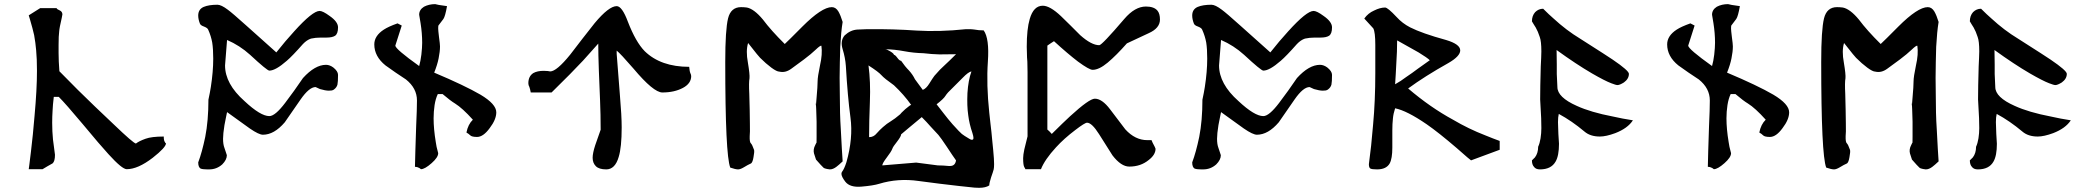

<svg xmlns="http://www.w3.org/2000/svg" viewBox="-20 -942 10145 936"><path d="M789.1 -243.2Q789.1 -223.6 724.6 -172.9Q652.3 -117.2 597.7 -117.2Q575.2 -117.2 508.8 -190.4Q471.7 -230.5 380.9 -339.8Q300.8 -435.5 266.6 -469.7Q258.8 -469.7 242.2 -469.7Q237.3 -429.7 236.3 -402.3Q234.4 -374 234.4 -343.8Q234.4 -300.8 238.3 -261.7Q240.2 -244.1 243.2 -224.6Q245.1 -206.1 248 -187.5Q248 -155.3 236.3 -145.5Q223.6 -138.7 211.9 -131.8Q199.2 -125 187.5 -117.2Q165 -117.2 120.1 -117.2Q120.1 -117.2 123 -138.7Q126 -160.2 130.9 -203.1Q140.6 -282.2 148.4 -377Q160.2 -505.9 160.2 -596.7Q160.2 -656.2 156.2 -697.3Q153.3 -732.4 146.5 -770.5Q139.6 -801.8 126 -847.7Q122.1 -860.4 120.1 -867.2Q138.7 -878.9 175.8 -902.3Q196.3 -902.3 255.9 -902.3Q257.8 -896.5 270.5 -891.6Q284.2 -885.7 284.2 -871.1Q284.2 -872.1 281.2 -855.5Q269.5 -805.7 268.6 -789.1Q265.6 -768.6 265.6 -722.7Q265.6 -704.1 265.6 -683.6Q265.6 -664.1 266.6 -641.6Q268.6 -597.7 269.5 -594.7Q308.6 -554.7 359.4 -503.9Q437.5 -426.8 534.2 -335.9Q629.9 -244.1 642.6 -242.2Q657.2 -253.9 689.5 -265.6Q718.8 -276.4 778.3 -276.4Q778.3 -255.9 784.2 -249Q784.2 -246.1 789.1 -243.2Q789.1 -243.2 789.1 -243.2Z M1627.9 -577.1Q1627.9 -542 1625 -529.3Q1621.1 -515.6 1609.4 -506.8Q1605.5 -502.9 1597.7 -501Q1592.8 -500 1583 -500Q1566.4 -500 1540 -507.8Q1540 -507.8 1518.6 -517.6Q1487.3 -517.6 1445.3 -457Q1368.2 -345.7 1368.2 -345.7Q1316.4 -285.2 1261.7 -285.2Q1242.2 -285.2 1198.2 -315.4Q1144.5 -353.5 1086.9 -395.5Q1084 -382.8 1081.1 -367.2Q1078.1 -351.6 1074.2 -332Q1067.4 -289.1 1067.4 -265.6Q1067.4 -238.3 1074.2 -220.7Q1077.1 -211.9 1080.1 -203.1Q1083 -194.3 1085.9 -185.5Q1085.9 -163.1 1063.5 -140.6Q1036.1 -116.2 1000 -116.2Q997.1 -116.2 989.3 -116.2Q968.8 -116.2 958 -120.1Q946.3 -127 946.3 -150.4Q964.8 -199.2 980.5 -274.4Q996.1 -353.5 996.1 -456.1Q1003.9 -492.2 1007.8 -517.6Q1019.5 -592.8 1019.5 -656.2Q1019.5 -703.1 1014.6 -734.4Q1008.8 -766.6 995.1 -796.9Q992.2 -805.7 974.6 -812.5Q957 -818.4 954.1 -828.1Q946.3 -848.6 946.3 -866.2Q946.3 -896.5 972.7 -908.2Q998 -918.9 1040 -918.9Q1058.6 -918.9 1090.8 -894.5Q1112.3 -878.9 1180.7 -817.4Q1217.8 -785.2 1253.9 -752Q1290 -718.8 1327.1 -686.5Q1371.1 -742.2 1414.1 -789.1Q1503.9 -888.7 1538.1 -888.7Q1553.7 -888.7 1586.9 -864.3Q1627.9 -835.9 1627.9 -808.6Q1627.9 -777.3 1613.3 -767.6Q1599.6 -758.8 1571.3 -758.8Q1562.5 -758.8 1543.9 -758.8Q1518.6 -758.8 1496.1 -753.9Q1475.6 -747.1 1457 -727.5Q1405.3 -668.9 1377.9 -645.5Q1323.2 -597.7 1293 -597.7Q1282.2 -597.7 1199.2 -674.8Q1148.4 -720.7 1086.9 -747.1Q1084 -706.1 1077.1 -623Q1077.1 -533.2 1171.9 -449.2Q1250 -376 1293 -376Q1321.3 -376 1370.1 -440.4Q1391.6 -469.7 1414.1 -500Q1435.5 -530.3 1457 -561.5Q1515.6 -626 1569.3 -626Q1586.9 -626 1604.5 -613.3Q1627.9 -594.7 1627.9 -577.1Z M2399.4 -394.5Q2399.4 -359.4 2367.2 -317.4Q2335.9 -274.4 2305.7 -274.4Q2280.3 -274.4 2272.5 -282.2Q2264.6 -290 2253.9 -295.9Q2261.7 -335.9 2285.2 -358.4Q2234.4 -415 2198.2 -437.5Q2176.8 -450.2 2137.7 -483.4Q2129.9 -483.4 2114.3 -483.4Q2103.5 -460.9 2098.6 -429.7Q2093.8 -397.5 2093.8 -365.2Q2093.8 -313.5 2104.5 -249Q2106.4 -230.5 2116.2 -195.3Q2116.2 -174.8 2084 -146.5Q2050.8 -117.2 2032.2 -117.2Q2027.3 -121.1 2024.4 -123Q2013.7 -128.9 2002.9 -128.9Q2002.9 -157.2 2004.9 -207Q2006.8 -256.8 2008.8 -327.1Q2012.7 -411.1 2012.7 -452.1Q2012.7 -511.7 1959 -554.7Q1933.6 -571.3 1909.2 -587.9Q1883.8 -605.5 1859.4 -623Q1804.7 -667 1804.7 -725.6Q1804.7 -767.6 1851.6 -797.9Q1874 -812.5 1918 -828.1Q1924.8 -824.2 1938.5 -817.4Q1930.7 -793 1907.2 -719.7Q1907.2 -703.1 2023.4 -620.1Q2030.3 -643.6 2034.2 -675.8Q2038.1 -710.9 2038.1 -733.4Q2038.1 -780.3 2030.3 -829.1Q2027.3 -846.7 2023.4 -870.1Q2023.4 -894.5 2046.9 -909.2Q2071.3 -921.9 2101.6 -921.9Q2113.3 -918.9 2119.1 -918Q2148.4 -913.1 2159.2 -912.1Q2150.4 -862.3 2141.6 -849.6Q2125 -828.1 2117.2 -817.4Q2116.2 -813.5 2116.2 -801.8Q2116.2 -793.9 2120.1 -761.7Q2125 -726.6 2125 -715.8Q2125 -690.4 2118.2 -657.2Q2112.3 -627 2096.7 -587.9Q2245.1 -525.4 2322.3 -480.5Q2399.4 -434.6 2399.4 -394.5Q2399.4 -394.5 2399.4 -394.5Z M3349.6 -571.3Q3349.6 -535.2 3309.6 -513.7Q3267.6 -491.2 3209 -491.2Q3166 -491.2 3068.4 -607.4Q3004.9 -680.7 2986.3 -695.3Q2986.3 -693.4 2986.3 -689.5Q2986.3 -685.5 2986.3 -679.7Q2986.3 -671.9 3002 -478.5Q3010.7 -377.9 3010.7 -321.3Q3010.7 -223.6 2996.1 -176.8Q2978.5 -116.2 2935.5 -116.2Q2900.4 -116.2 2884.8 -131.8Q2869.1 -147.5 2869.1 -172.9Q2869.1 -195.3 2881.8 -234.4Q2896.5 -277.3 2908.2 -309.6Q2908.2 -384.8 2905.3 -452.1Q2902.3 -519.5 2899.4 -598.6Q2896.5 -676.8 2896.5 -729.5Q2883.8 -714.8 2864.3 -693.4Q2845.7 -672.9 2822.3 -646.5Q2770.5 -590.8 2668.9 -491.2Q2634.8 -491.2 2567.4 -491.2Q2564.5 -507.8 2560.5 -518.6Q2555.7 -526.4 2555.7 -536.1Q2555.7 -570.3 2580.1 -585.9Q2599.6 -596.7 2630.9 -596.7Q2641.6 -596.7 2650.4 -595.7Q2654.3 -594.7 2662.1 -593.8Q2693.4 -593.8 2759.8 -675.8Q2789.1 -713.9 2818.4 -752Q2848.6 -790 2878.9 -829.1Q2948.2 -912.1 2986.3 -912.1Q3012.7 -912.1 3041 -835.9Q3079.1 -737.3 3123 -692.4Q3201.2 -616.2 3339.8 -616.2Q3341.8 -592.8 3345.7 -585Q3349.6 -577.1 3349.6 -570.3Q3349.6 -571.3 3349.6 -571.3Z M4087.9 -155.3Q4069.3 -137.7 4057.6 -128.9Q4041 -116.2 4025.4 -116.2Q4024.4 -116.2 4011.7 -118.2Q3998 -121.1 3995.1 -124Q3984.4 -133.8 3958 -164.1Q3954.1 -175.8 3948.2 -194.3Q3943.4 -213.9 3954.1 -234.4Q3960 -247.1 3960 -245.1Q3960.9 -242.2 3960.9 -277.3Q3960.9 -301.8 3960.9 -348.6Q3960.9 -361.3 3959 -409.2Q3957 -458 3957 -434.6Q3957 -411.1 3960.9 -466.8Q3965.8 -521.5 3965.8 -544.9Q3965.8 -567.4 3977.5 -623Q3990.2 -677.7 3984.4 -718.8Q3979.5 -721.7 3957 -700.2Q3934.6 -678.7 3899.4 -652.3Q3864.3 -626 3836.9 -606.4Q3808.6 -585.9 3779.3 -592.8Q3766.6 -592.8 3740.2 -612.3Q3713.9 -631.8 3685.5 -660.2Q3668.9 -678.7 3653.3 -699.2Q3637.7 -719.7 3627 -732.4Q3615.2 -694.3 3626 -636.7Q3635.7 -579.1 3633.8 -560.5Q3629.9 -540 3632.8 -484.4Q3634.8 -429.7 3634.8 -406.2Q3634.8 -388.7 3635.7 -340.8Q3636.7 -293 3634.8 -278.3Q3633.8 -249 3640.6 -243.2Q3646.5 -238.3 3656.2 -210.9Q3658.2 -201.2 3653.3 -175.8Q3649.4 -151.4 3641.6 -145.5Q3626 -138.7 3605.5 -126Q3588.9 -116.2 3578.1 -116.2Q3565.4 -116.2 3540 -125Q3515.6 -187.5 3515.6 -640.6Q3515.6 -796.9 3529.3 -852.5Q3543 -907.2 3592.8 -907.2Q3606.4 -907.2 3621.1 -905.3Q3656.2 -898.4 3699.2 -846.7Q3739.3 -793 3805.7 -727.5Q3813.5 -735.4 3835.9 -756.8Q3858.4 -778.3 3891.6 -812.5Q3986.3 -907.2 4035.2 -907.2Q4054.7 -907.2 4067.4 -885.7Q4078.1 -867.2 4087.9 -835Q4080.1 -788.1 4076.2 -713.9Q4075.2 -675.8 4074.2 -637.7Q4073.2 -599.6 4073.2 -562.5Q4073.2 -517.6 4074.2 -474.6Q4075.2 -431.6 4075.2 -392.6Q4076.2 -352.5 4079.1 -308.6Q4082 -264.6 4084 -216.8Q4085 -192.4 4087.9 -155.3Q4087.9 -155.3 4087.9 -155.3Z M4097.7 -769.5Q4126 -795.9 4160.2 -797.9Q4194.3 -799.8 4209 -799.8Q4337.9 -800.8 4448.2 -793Q4559.6 -786.1 4689.5 -799.8Q4697.3 -799.8 4705.1 -799.8Q4717.8 -799.8 4730.5 -797.9Q4751 -793.9 4775.4 -793.9Q4803.7 -754.9 4795.9 -641.6Q4788.1 -529.3 4802.7 -392.6Q4803.7 -378.9 4808.6 -338.9Q4813.5 -299.8 4817.4 -254.9Q4822.3 -210 4825.2 -169.9Q4826.2 -154.3 4826.2 -141.6Q4826.2 -125 4824.2 -116.2Q4821.3 -104.5 4811.5 -77.1Q4802.7 -49.8 4802.7 -38.1Q4785.2 -26.4 4752.9 -26.4Q4742.2 -26.4 4730.5 -27.3Q4680.7 -32.2 4656.2 -35.2Q4559.6 -45.9 4459 -59.6Q4358.4 -74.2 4265.6 -45.9Q4237.3 -37.1 4179.7 -32.2Q4123 -27.3 4100.6 -56.6Q4082 -81.1 4082 -94.7Q4082 -100.6 4085 -104.5Q4095.7 -118.2 4106.4 -151.4Q4139.6 -268.6 4126 -369.1Q4112.3 -469.7 4103.5 -621.1Q4100.6 -661.1 4087.9 -702.1Q4075.2 -743.2 4097.7 -769.5ZM4473.6 -371.1Q4431.6 -335.9 4410.2 -318.4Q4389.6 -300.8 4373 -287.1Q4373 -277.3 4353.5 -252Q4333 -226.6 4330.1 -216.8Q4325.2 -203.1 4302.7 -173.8Q4281.2 -145.5 4281.2 -135.7Q4335.9 -139.6 4446.3 -149.4Q4472.7 -145.5 4551.8 -135.7Q4576.2 -135.7 4605.5 -132.8Q4608.4 -132.8 4611.3 -132.8Q4636.7 -132.8 4640.6 -160.2Q4625 -181.6 4595.7 -226.6Q4566.4 -270.5 4554.7 -284.2Q4536.1 -303.7 4516.6 -325.2Q4498 -346.7 4473.6 -371.1ZM4213.9 -623Q4224.6 -543.9 4220.7 -445.3Q4216.8 -346.7 4216.8 -273.4Q4239.3 -273.4 4253.9 -292Q4269.5 -309.6 4284.2 -322.3Q4303.7 -339.8 4322.3 -350.6Q4341.8 -362.3 4368.2 -384.8Q4370.1 -388.7 4393.6 -410.2Q4418 -430.7 4421.9 -430.7Q4386.7 -480.5 4337.9 -526.4Q4291 -559.6 4277.3 -575.2Q4262.7 -591.8 4213.9 -623ZM4294.9 -702.1Q4302.7 -702.1 4320.3 -691.4Q4337.9 -680.7 4337.9 -674.8Q4343.8 -674.8 4354.5 -660.2Q4365.2 -645.5 4373 -645.5Q4391.6 -618.2 4411.1 -598.6Q4429.7 -578.1 4440.4 -555.7Q4453.1 -538.1 4478.5 -503.9Q4495.1 -509.8 4510.7 -535.2Q4526.4 -560.5 4535.2 -572.3Q4564.5 -606.4 4585 -624Q4605.5 -642.6 4640.6 -677.7Q4596.7 -676.8 4559.6 -676.8Q4522.5 -677.7 4481.4 -682.6Q4434.6 -683.6 4387.7 -692.4Q4341.8 -701.2 4294.9 -702.1ZM4715.8 -593.8Q4701.2 -591.8 4672.9 -562.5Q4644.5 -534.2 4622.1 -511.7Q4598.6 -490.2 4588.9 -474.6Q4580.1 -460 4545.9 -433.6Q4558.6 -418 4580.1 -389.6Q4602.5 -360.4 4624 -335.9Q4659.2 -296.9 4668.9 -289.1Q4678.7 -281.2 4705.1 -265.6Q4713.9 -259.8 4718.8 -260.7Q4725.6 -260.7 4725.6 -269.5Q4725.6 -277.3 4720.7 -293Q4705.1 -338.9 4700.2 -379.9Q4693.4 -425.8 4696.3 -488.3Q4700.2 -550.8 4715.8 -593.8Z M5634.8 -846.7Q5634.8 -804.7 5580.1 -780.3Q5478.5 -733.4 5473.6 -730.5Q5421.9 -671.9 5379.9 -636.7Q5337.9 -601.6 5306.6 -601.6Q5290 -601.6 5235.4 -641.6Q5185.5 -679.7 5118.2 -741.2Q5115.2 -739.3 5101.6 -730.5Q5086.9 -720.7 5085.9 -719.7Q5085.9 -584 5085.9 -310.5Q5094.7 -303.7 5107.4 -289.1Q5136.7 -317.4 5158.2 -338.9Q5180.7 -360.4 5196.3 -375Q5290 -460.9 5317.4 -460.9Q5352.5 -460.9 5391.6 -409.2Q5428.7 -360.4 5465.8 -311.5Q5513.7 -258.8 5573.2 -258.8Q5579.1 -258.8 5584 -258.8Q5589.8 -258.8 5593.8 -258.8Q5597.7 -250 5598.6 -247.1Q5613.3 -219.7 5613.3 -216.8Q5613.3 -187.5 5580.1 -162.1Q5541 -129.9 5485.4 -129.9Q5445.3 -129.9 5403.3 -184.6Q5373 -231.4 5337.9 -288.1Q5302.7 -343.8 5279.3 -343.8Q5268.6 -343.8 5222.7 -308.6Q5167 -266.6 5127.9 -223.6Q5073.2 -164.1 5054.7 -117.2Q5029.3 -117.2 4978.5 -117.2Q4978.5 -120.1 4973.6 -127Q4967.8 -136.7 4967.8 -170.9Q4967.8 -186.5 4973.6 -213.9Q4989.3 -277.3 4989.3 -277.3Q4989.3 -381.8 4989.3 -589.8Q4989.3 -604.5 4988.3 -641.6Q4986.3 -663.1 4986.3 -681.6Q4985.4 -699.2 4985.4 -713.9Q4985.4 -800.8 5000 -849.6Q5018.6 -914.1 5063.5 -914.1Q5098.6 -914.1 5152.3 -863.3Q5175.8 -839.8 5199.2 -817.4Q5222.7 -793.9 5246.1 -770.5Q5300.8 -721.7 5338.9 -721.7Q5351.6 -721.7 5460.9 -849.6Q5512.7 -910.2 5566.4 -910.2Q5606.4 -910.2 5623 -889.6Q5634.8 -875 5634.8 -846.7Z M6473.6 -577.1Q6473.6 -542 6470.7 -529.3Q6466.8 -515.6 6455.1 -506.8Q6451.2 -502.9 6443.4 -501Q6438.5 -500 6428.7 -500Q6412.1 -500 6385.7 -507.8Q6385.7 -507.8 6364.3 -517.6Q6333 -517.6 6291 -457Q6213.9 -345.7 6213.9 -345.7Q6162.1 -285.2 6107.4 -285.2Q6087.9 -285.2 6043.9 -315.4Q5990.2 -353.5 5932.6 -395.5Q5929.7 -382.8 5926.8 -367.2Q5923.8 -351.6 5919.9 -332Q5913.1 -289.1 5913.1 -265.6Q5913.1 -238.3 5919.9 -220.7Q5922.9 -211.9 5925.8 -203.1Q5928.7 -194.3 5931.6 -185.5Q5931.6 -163.1 5909.2 -140.6Q5881.8 -116.2 5845.7 -116.2Q5842.8 -116.2 5835 -116.2Q5814.5 -116.2 5803.7 -120.1Q5792 -127 5792 -150.4Q5810.5 -199.2 5826.2 -274.4Q5841.8 -353.5 5841.8 -456.1Q5849.6 -492.2 5853.5 -517.6Q5865.2 -592.8 5865.2 -656.2Q5865.2 -703.1 5860.4 -734.4Q5854.5 -766.6 5840.8 -796.9Q5837.9 -805.7 5820.3 -812.5Q5802.7 -818.4 5799.8 -828.1Q5792 -848.6 5792 -866.2Q5792 -896.5 5818.4 -908.2Q5843.8 -918.9 5885.7 -918.9Q5904.3 -918.9 5936.5 -894.5Q5958 -878.9 6026.4 -817.4Q6063.5 -785.2 6099.6 -752Q6135.7 -718.8 6172.9 -686.5Q6216.8 -742.2 6259.8 -789.1Q6349.6 -888.7 6383.8 -888.7Q6399.4 -888.7 6432.6 -864.3Q6473.6 -835.9 6473.6 -808.6Q6473.6 -777.3 6459 -767.6Q6445.3 -758.8 6417 -758.8Q6408.2 -758.8 6389.6 -758.8Q6364.3 -758.8 6341.8 -753.9Q6321.3 -747.1 6302.7 -727.5Q6251 -668.9 6223.6 -645.5Q6168.9 -597.7 6138.7 -597.7Q6127.9 -597.7 6044.9 -674.8Q5994.1 -720.7 5932.6 -747.1Q5929.7 -706.1 5922.9 -623Q5922.9 -533.2 6017.6 -449.2Q6095.7 -376 6138.7 -376Q6167 -376 6215.8 -440.4Q6237.3 -469.7 6259.8 -500Q6281.2 -530.3 6302.7 -561.5Q6361.3 -626 6415 -626Q6432.6 -626 6450.2 -613.3Q6473.6 -594.7 6473.6 -577.1Z M7291 -211.9Q7255.9 -199.2 7151.4 -160.2Q7149.4 -160.2 7082 -219.7Q6993.2 -295.9 6935.5 -335.9Q6838.9 -402.3 6781.2 -414.1Q6772.5 -387.7 6770.5 -364.3Q6767.6 -337.9 6767.6 -306.6Q6767.6 -298.8 6767.6 -288.1Q6767.6 -277.3 6767.6 -262.7Q6767.6 -249 6767.6 -238.3Q6767.6 -227.5 6767.6 -222.7Q6767.6 -168.9 6754.9 -145.5Q6738.3 -116.2 6693.4 -116.2Q6668.9 -116.2 6661.1 -120.1Q6653.3 -124 6653.3 -141.6Q6665 -225.6 6673.8 -334Q6684.6 -449.2 6684.6 -585.9Q6684.6 -605.5 6684.6 -624Q6684.6 -642.6 6684.6 -660.2Q6684.6 -676.8 6684.6 -692.4Q6684.6 -708 6684.6 -722.7Q6684.6 -785.2 6674.8 -803.7Q6648.4 -832 6630.9 -851.6Q6649.4 -877.9 6678.7 -890.6Q6708 -905.3 6732.4 -905.3Q6745.1 -905.3 6788.1 -859.4Q6816.4 -828.1 6854.5 -808.6Q6912.1 -779.3 7029.3 -747.1Q7098.6 -726.6 7098.6 -696.3Q7098.6 -668 7041 -634.8Q6925.8 -570.3 6844.7 -510.7Q6952.1 -418.9 7063.5 -358.4Q7139.6 -313.5 7220.7 -282.2Q7258.8 -266.6 7291 -254.9Q7291 -240.2 7291 -211.9ZM6950.2 -648.4Q6938.5 -660.2 6895.5 -686.5Q6851.6 -711.9 6791 -745.1Q6791 -690.4 6787.1 -633.8Q6786.1 -604.5 6784.2 -579.1Q6782.2 -552.7 6781.2 -531.2Q6809.6 -546.9 6835 -566.4Q6864.3 -585.9 6892.6 -607.4Q6920.9 -627.9 6950.2 -648.4Z M7940.4 -355.5Q7915 -316.4 7854.5 -293Q7809.6 -276.4 7779.3 -276.4Q7732.4 -276.4 7704.1 -300.8Q7642.6 -352.5 7579.1 -386.7Q7575.2 -371.1 7575.2 -346.7Q7575.2 -331.1 7577.1 -289.1Q7580.1 -245.1 7580.1 -241.2Q7580.1 -182.6 7563.5 -154.3Q7542 -116.2 7487.3 -116.2Q7466.8 -116.2 7458 -128.9Q7448.2 -139.6 7448.2 -160.2Q7457 -168 7462.9 -174.8Q7478.5 -195.3 7478.5 -226.6Q7486.3 -243.2 7490.2 -267.6Q7494.1 -293 7494.1 -317.4Q7494.1 -342.8 7493.2 -366.2Q7488.3 -450.2 7488.3 -457Q7488.3 -515.6 7491.2 -618.2Q7492.2 -640.6 7493.2 -659.2Q7494.1 -676.8 7494.1 -691.4Q7494.1 -741.2 7486.3 -761.7Q7477.5 -789.1 7466.8 -807.6Q7461.9 -815.4 7457 -823.2Q7452.1 -831.1 7448.2 -837.9Q7448.2 -865.2 7463.9 -882.8Q7480.5 -899.4 7502.9 -899.4Q7532.2 -870.1 7552.7 -852.5Q7616.2 -793.9 7682.6 -753.9Q7825.2 -663.1 7841.8 -651.4Q7920.9 -597.7 7920.9 -582Q7920.9 -557.6 7896.5 -540Q7876 -527.3 7865.2 -527.3Q7857.4 -527.3 7835 -536.1Q7803.7 -547.9 7741.2 -584Q7664.1 -628.9 7568.4 -698.2Q7568.4 -656.2 7569.3 -627Q7569.3 -597.7 7569.3 -581.1Q7570.3 -545.9 7572.3 -517.6Q7572.3 -467.8 7667 -425.8Q7735.4 -394.5 7842.8 -374Q7889.6 -363.3 7940.4 -355.5Q7940.4 -355.5 7940.4 -355.5Z M8702.1 -394.5Q8702.1 -359.4 8669.9 -317.4Q8638.7 -274.4 8608.4 -274.4Q8583 -274.4 8575.2 -282.2Q8567.4 -290 8556.6 -295.9Q8564.5 -335.9 8587.9 -358.4Q8537.1 -415 8501 -437.5Q8479.5 -450.2 8440.4 -483.4Q8432.6 -483.4 8417 -483.4Q8406.2 -460.9 8401.4 -429.7Q8396.5 -397.5 8396.5 -365.2Q8396.5 -313.5 8407.2 -249Q8409.2 -230.5 8418.9 -195.3Q8418.9 -174.8 8386.7 -146.5Q8353.5 -117.2 8335 -117.2Q8330.1 -121.1 8327.1 -123Q8316.4 -128.9 8305.7 -128.9Q8305.7 -157.2 8307.6 -207Q8309.6 -256.8 8311.5 -327.1Q8315.4 -411.1 8315.4 -452.1Q8315.4 -511.7 8261.7 -554.7Q8236.3 -571.3 8211.9 -587.9Q8186.5 -605.5 8162.1 -623Q8107.4 -667 8107.4 -725.6Q8107.4 -767.6 8154.3 -797.9Q8176.8 -812.5 8220.7 -828.1Q8227.5 -824.2 8241.2 -817.4Q8233.4 -793 8210 -719.7Q8210 -703.1 8326.2 -620.1Q8333 -643.6 8336.9 -675.8Q8340.8 -710.9 8340.8 -733.4Q8340.8 -780.3 8333 -829.1Q8330.1 -846.7 8326.2 -870.1Q8326.2 -894.5 8349.6 -909.2Q8374 -921.9 8404.3 -921.9Q8416 -918.9 8421.9 -918Q8451.2 -913.1 8461.9 -912.1Q8453.1 -862.3 8444.3 -849.6Q8427.7 -828.1 8419.9 -817.4Q8418.9 -813.5 8418.9 -801.8Q8418.9 -793.9 8422.9 -761.7Q8427.7 -726.6 8427.7 -715.8Q8427.7 -690.4 8420.9 -657.2Q8415 -627 8399.4 -587.9Q8547.9 -525.4 8625 -480.5Q8702.1 -434.6 8702.1 -394.5Q8702.1 -394.5 8702.1 -394.5Z M9430.7 -155.3Q9412.1 -137.7 9400.4 -128.9Q9383.8 -116.2 9368.2 -116.2Q9367.2 -116.2 9354.5 -118.2Q9340.8 -121.1 9337.9 -124Q9327.1 -133.8 9300.8 -164.1Q9296.9 -175.8 9291 -194.3Q9286.1 -213.9 9296.9 -234.4Q9302.7 -247.1 9302.7 -245.1Q9303.7 -242.2 9303.7 -277.3Q9303.7 -301.8 9303.7 -348.6Q9303.7 -361.3 9301.8 -409.2Q9299.8 -458 9299.8 -434.6Q9299.8 -411.1 9303.7 -466.8Q9308.6 -521.5 9308.6 -544.9Q9308.6 -567.4 9320.3 -623Q9333 -677.7 9327.1 -718.8Q9322.3 -721.7 9299.8 -700.2Q9277.3 -678.7 9242.2 -652.3Q9207 -626 9179.7 -606.4Q9151.4 -585.9 9122.1 -592.8Q9109.4 -592.8 9083 -612.3Q9056.6 -631.8 9028.3 -660.2Q9011.7 -678.7 8996.1 -699.2Q8980.5 -719.7 8969.7 -732.4Q8958 -694.3 8968.8 -636.7Q8978.5 -579.1 8976.6 -560.5Q8972.7 -540 8975.6 -484.4Q8977.5 -429.7 8977.5 -406.2Q8977.5 -388.7 8978.5 -340.8Q8979.5 -293 8977.5 -278.3Q8976.6 -249 8983.4 -243.2Q8989.3 -238.3 8999 -210.9Q9001 -201.2 8996.1 -175.8Q8992.2 -151.4 8984.4 -145.5Q8968.8 -138.7 8948.2 -126Q8931.6 -116.2 8920.9 -116.2Q8908.2 -116.2 8882.8 -125Q8858.4 -187.5 8858.4 -640.6Q8858.4 -796.9 8872.1 -852.5Q8885.7 -907.2 8935.5 -907.2Q8949.2 -907.2 8963.9 -905.3Q8999 -898.4 9042 -846.7Q9082 -793 9148.4 -727.5Q9156.2 -735.4 9178.7 -756.8Q9201.2 -778.3 9234.4 -812.5Q9329.1 -907.2 9377.9 -907.2Q9397.5 -907.2 9410.2 -885.7Q9420.9 -867.2 9430.7 -835Q9422.9 -788.1 9418.9 -713.9Q9418 -675.8 9417 -637.7Q9416 -599.6 9416 -562.5Q9416 -517.6 9417 -474.6Q9418 -431.6 9418 -392.6Q9418.9 -352.5 9421.9 -308.6Q9424.8 -264.6 9426.8 -216.8Q9427.7 -192.4 9430.7 -155.3Q9430.7 -155.3 9430.7 -155.3Z M10075.2 -355.5Q10049.8 -316.4 9989.3 -293Q9944.3 -276.4 9914.1 -276.4Q9867.2 -276.4 9838.9 -300.8Q9777.3 -352.5 9713.9 -386.7Q9710 -371.1 9710 -346.7Q9710 -331.1 9711.9 -289.1Q9714.8 -245.1 9714.8 -241.2Q9714.8 -182.6 9698.2 -154.3Q9676.8 -116.2 9622.1 -116.2Q9601.6 -116.2 9592.8 -128.9Q9583 -139.6 9583 -160.2Q9591.8 -168 9597.7 -174.8Q9613.3 -195.3 9613.3 -226.6Q9621.1 -243.2 9625 -267.6Q9628.9 -293 9628.9 -317.4Q9628.9 -342.8 9627.9 -366.2Q9623 -450.2 9623 -457Q9623 -515.6 9626 -618.2Q9627 -640.6 9627.9 -659.2Q9628.9 -676.8 9628.9 -691.4Q9628.9 -741.2 9621.1 -761.7Q9612.3 -789.1 9601.6 -807.6Q9596.7 -815.4 9591.8 -823.2Q9586.9 -831.1 9583 -837.9Q9583 -865.2 9598.6 -882.8Q9615.2 -899.4 9637.7 -899.4Q9667 -870.1 9687.5 -852.5Q9751 -793.9 9817.4 -753.9Q9960 -663.1 9976.6 -651.4Q10055.7 -597.7 10055.7 -582Q10055.7 -557.6 10031.2 -540Q10010.7 -527.3 10000 -527.3Q9992.2 -527.3 9969.7 -536.1Q9938.5 -547.9 9876 -584Q9798.8 -628.9 9703.1 -698.2Q9703.1 -656.2 9704.1 -627Q9704.1 -597.7 9704.1 -581.1Q9705.1 -545.9 9707 -517.6Q9707 -467.8 9801.8 -425.8Q9870.1 -394.5 9977.5 -374Q10024.4 -363.3 10075.2 -355.5Q10075.2 -355.5 10075.2 -355.5Z"/></svg>

Font: Tolkien Dwarf Runes
Style: Regular
Weight: 400
Version: Regular